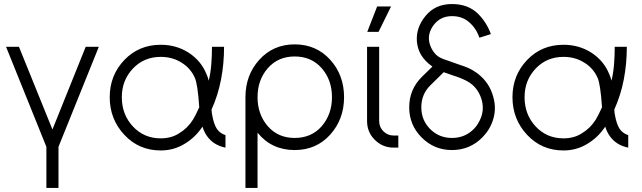

<svg xmlns="http://www.w3.org/2000/svg" viewBox="-20 -732 3184 952"><path d="M10 -500 210 -4V200H270V-4L470 -500H405L240 -90L74 -500Z M777 -510Q669 -510 597 -435Q524 -359 524 -250Q524 -195 542.5 -148Q561 -101 597 -63Q669 14 777 14Q841 14 894 -18Q921 -34 943 -55Q965 -76 984 -104Q988 -91 993.5 -79.5Q999 -68 1006 -58Q1022 -35 1045 -20.5Q1068 -6 1098 0V-62Q1085 -66 1074.5 -73.5Q1064 -81 1056 -92Q1048 -104 1042 -121.5Q1036 -139 1032 -162Q1031 -167 1030 -174Q1029 -181 1029 -189Q1061 -260 1076 -338Q1091 -416 1091 -500H1031Q1031 -454 1027.5 -411.5Q1024 -369 1015 -332Q1013 -341 1010 -349Q1007 -357 1004 -364Q977 -431 915 -471Q854 -510 777 -510ZM777 -450Q835 -450 879 -422Q925 -395 947 -344Q953 -330 958.5 -294.5Q964 -259 968 -200Q958 -178 950 -162.5Q942 -147 937 -139Q910 -96 868 -71Q848 -58 825 -52Q802 -46 777 -46Q694 -46 639 -105Q584 -164 584 -250Q584 -334 639 -392Q694 -450 777 -450Z M1441 -452Q1524 -452 1575 -394Q1626 -336 1626 -250Q1626 -165 1575 -106Q1524 -48 1441 -48Q1359 -48 1308 -106Q1257 -165 1257 -250Q1257 -336 1308 -394Q1359 -452 1441 -452ZM1441 -512Q1335 -512 1266 -436Q1197 -360 1197 -250V200H1257V-74Q1327 12 1441 12Q1548 12 1617 -64Q1686 -141 1686 -250Q1686 -360 1617 -436Q1548 -512 1441 -512Z M1800 -500V-132Q1800 -77 1838 -39Q1877 0 1932 0H1955V-60H1932Q1902 -60 1881 -81Q1860 -102 1860 -132V-500ZM1801 -574H1857L1919 -700H1850Z M2221 -712Q2138 -712 2090 -653Q2042 -595 2047 -527Q2050 -492 2066 -463Q2076 -446 2090.5 -430.5Q2105 -415 2124 -402L2071 -350Q2009 -288 2009 -200Q2009 -112 2071 -50Q2133 12 2221 12Q2309 12 2371 -50Q2408 -87 2424 -136Q2432 -161 2433.5 -185Q2435 -209 2430 -234Q2415 -309 2363 -355Q2346 -371 2322.5 -384.5Q2299 -398 2267 -408Q2223 -424 2197.5 -432.5Q2172 -441 2165 -445Q2149 -453 2138 -465Q2127 -477 2119 -493Q2091 -550 2126 -602Q2160 -652 2221 -652Q2272 -652 2306 -622Q2341 -592 2357 -545L2414 -563Q2393 -621 2350 -664Q2301 -712 2221 -712ZM2180 -374Q2187 -372 2196 -368.5Q2205 -365 2217 -361Q2229 -357 2236.5 -354.5Q2244 -352 2247 -351Q2298 -333 2323 -311Q2361 -277 2372 -221Q2378 -185 2366 -152Q2360 -136 2351 -120.5Q2342 -105 2329 -92Q2285 -48 2221 -48Q2157 -48 2113 -92Q2069 -136 2069 -200Q2069 -264 2113 -308Z M2774 -510Q2666 -510 2594 -435Q2521 -359 2521 -250Q2521 -195 2539.5 -148Q2558 -101 2594 -63Q2666 14 2774 14Q2838 14 2891 -18Q2918 -34 2940 -55Q2962 -76 2981 -104Q2985 -91 2990.5 -79.5Q2996 -68 3003 -58Q3019 -35 3042 -20.5Q3065 -6 3095 0V-62Q3082 -66 3071.5 -73.5Q3061 -81 3053 -92Q3045 -104 3039 -121.5Q3033 -139 3029 -162Q3028 -167 3027 -174Q3026 -181 3026 -189Q3058 -260 3073 -338Q3088 -416 3088 -500H3028Q3028 -454 3024.5 -411.5Q3021 -369 3012 -332Q3010 -341 3007 -349Q3004 -357 3001 -364Q2974 -431 2912 -471Q2851 -510 2774 -510ZM2774 -450Q2832 -450 2876 -422Q2922 -395 2944 -344Q2950 -330 2955.5 -294.5Q2961 -259 2965 -200Q2955 -178 2947 -162.5Q2939 -147 2934 -139Q2907 -96 2865 -71Q2845 -58 2822 -52Q2799 -46 2774 -46Q2691 -46 2636 -105Q2581 -164 2581 -250Q2581 -334 2636 -392Q2691 -450 2774 -450Z"/></svg>

Font: Unageo
Style: Light
Weight: 300
Designer: Richard Sepsi
Foundry: Richard Sepsi
Version: Version 2.000